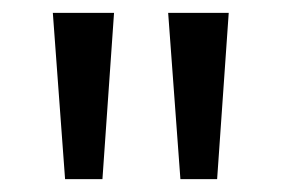

<svg xmlns="http://www.w3.org/2000/svg" viewBox="-20 -734 437 298"><path d="M157 -714 139 -456H81L62 -714ZM335 -714 317 -456H260L241 -714Z"/></svg>

Font: Noto Sans Arabic SemiCondensed
Style: Regular
Weight: 400
Width: 4
Designer: Monotype Design Team, Nadine Chahine, Nizar Qandah and Khaled Hosny
Foundry: Monotype Imaging Inc.
Version: Version 2.012